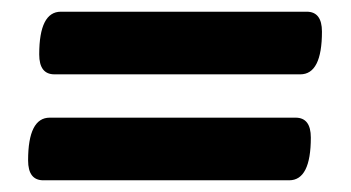

<svg xmlns="http://www.w3.org/2000/svg" viewBox="-20 -394 600 328"><path d="M504 -374Q530 -374 530 -340Q530 -267 493 -267H73Q47 -267 47 -301Q47 -374 84 -374ZM485 -193Q511 -193 511 -159Q511 -86 474 -86H54Q28 -86 28 -120Q28 -193 65 -193Z"/></svg>

Font: Asap
Style: Bold Italic
Weight: 700
Italic angle: -6°
Designer: Pablo Cosgaya
Foundry: Pablo Cosgaya
Version: Version 1.007;PS 001.007;hotconv 1.0.70;makeotf.lib2.5.58329